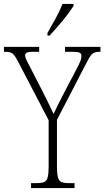

<svg xmlns="http://www.w3.org/2000/svg" viewBox="-28 -951 528 971"><path d="M129 0V-25H159Q183 -25 195.5 -30.5Q208 -36 213 -54Q218 -72 218 -109V-343L61 -644Q45 -674 33.5 -681.5Q22 -689 -2 -689H-8V-714H170V-689H140Q113 -689 106 -684Q99 -679 99 -670Q99 -661 105.5 -648Q112 -635 121 -618L183 -497Q216 -433 243 -375Q250 -391 262 -414.5Q274 -438 290 -470L367 -617Q377 -637 380.5 -648Q384 -659 384 -668Q384 -679 375.5 -684Q367 -689 341 -689H301V-714H480V-689H475Q453 -689 441.5 -681Q430 -673 413 -640L260 -345V-110Q260 -72 265 -54Q270 -36 283 -30.5Q296 -25 319 -25H349V0ZM212 -784Q234 -823 254.5 -860Q275 -897 288 -931H344V-921Q333 -904 312.5 -876.5Q292 -849 267.5 -821Q243 -793 223 -771H212Z"/></svg>

Font: Noto Serif Ethiopic Condensed ExtraLight
Style: Regular
Weight: 200
Width: 3
Designer: Monotype Design Team
Foundry: Monotype Imaging Inc.
Version: Version 2.102; ttfautohint (v1.8.4.7-5d5b)